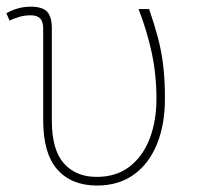

<svg xmlns="http://www.w3.org/2000/svg" viewBox="-20 -556 611 586"><path d="M275.9 10.3Q198.7 10.3 155.3 -38.3Q111.8 -86.9 111.8 -189V-468.8Q111.8 -490.7 102.3 -500Q92.8 -509.3 73.7 -509.3Q56.6 -509.3 41 -505.1Q25.4 -501 9.3 -493.2L-0.5 -515.6Q14.2 -524.4 33.4 -530Q52.7 -535.6 73.7 -535.6Q108.9 -535.6 123.5 -520.5Q138.2 -505.4 138.2 -469.2V-188Q138.2 -99.1 174.8 -57.6Q211.4 -16.1 274.9 -16.1Q335.4 -16.1 376 -47.9Q416.5 -79.6 437 -133.3Q457.5 -187 457.5 -253.9Q457.5 -329.1 442.6 -397.2Q427.7 -465.3 402.8 -528.3H435.1Q450.7 -483.4 461.4 -443.4Q472.2 -403.3 477.8 -358.6Q483.4 -314 483.4 -255.4Q483.4 -175.8 459 -116Q434.6 -56.2 388.2 -22.9Q341.8 10.3 275.9 10.3Z"/></svg>

Font: Roboto Slab Thin
Style: Regular
Weight: 100
Designer: Google
Version: Version 2.000; ttfautohint (v1.8.1.43-b0c9)